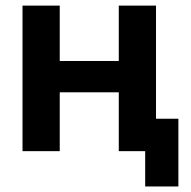

<svg xmlns="http://www.w3.org/2000/svg" viewBox="-20 -544 689 691"><path d="M61 0V-523.8H195V-324.5H407.5V-523.8H541.5V0H407.5V-211.8H195V0ZM502.5 127.1V0H407.5V-116.7H622V127.1Z"/></svg>

Font: Raleway Thin
Style: Regular
Weight: 100
Designer: Matt McInerney, Pablo Impallari, Rodrigo Fuenzalida
Foundry: Matt McInerney, Pablo Impallari, Rodrigo Fuenzalida
Version: Version 4.026